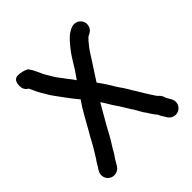

<svg xmlns="http://www.w3.org/2000/svg" viewBox="-237 -903 1263 1263"><g transform="rotate(-45 394.0 -272.0)"><path d="M85 -678V-671C85 -647.7 95.3 -630 116 -618C128 -589.9 146.1 -550.8 162 -527C166.7 -521 170.7 -514.3 174 -507C180.7 -495 188.7 -482.7 198 -470C230.1 -427.2 262.6 -379.1 297 -339L307 -327C265.6 -269.6 232.5 -203.3 197 -142L175 -104C161.8 -80.1 153.1 -60.9 139 -39C123.6 -15.1 115.8 0.7 101 23C86.1 40.9 78.9 60.5 65 79L59 89C39.9 121.4 53.1 158.6 78.5 174C110.2 193.2 147.7 179.7 163 155L170 145C180.8 126.4 186.1 114.7 198 98C208.9 85 218.5 66.3 227 51L242 27C264.2 -6.3 284.2 -46.4 304 -82C328 -125.2 355.4 -170 380 -214C382 -216.7 383.7 -219.7 385 -223C389.7 -215.7 394.3 -208.7 399 -202C411.3 -183.5 425.9 -155.5 438 -139C458.4 -111 477.7 -76.3 496 -47C512.7 -26.2 525.2 3.8 540 26L550 40C564.8 60.7 576.6 84.6 594 102C599.7 116.3 605.5 128 614 139L620 149C630 166.5 640.4 179.2 661 185C698.5 195.5 729 170.7 736.5 142.5C745.7 107.9 722.1 85.2 711 63C706.3 42.3 696 26 680 14C677.3 10.7 675 7.3 673 4C660.5 -16.1 646.8 -34.4 635 -55C620.4 -81.4 603 -106.9 588 -132L574 -156C557.8 -184.3 539.4 -205.3 523 -234C503.5 -269.4 482.1 -297.8 460 -330C460 -330.7 459.7 -331 459 -331C472.9 -351.8 484.9 -372.3 499 -393C520.9 -424.6 546.9 -467.7 568 -500C585.3 -527.2 597.6 -539.9 615 -562C622.5 -571.4 630 -577 637 -584C658.7 -592.7 676.7 -605.2 684 -627.5C696.4 -665.6 672.6 -696.1 645.5 -705C616.6 -714.4 593.1 -700.4 574 -689C543.6 -671.3 520.6 -639.5 497 -612C474.6 -584.9 451.7 -547.6 431 -513C413.5 -483.4 395.9 -460.8 378 -434C368.3 -450.2 355.7 -464.9 344 -480L320 -512C311.3 -523.3 303.3 -534 296 -544C283.4 -561.3 276.7 -577.5 265 -595C255.1 -609.9 242.5 -635.8 235 -654C223.4 -679.8 216.8 -691 203 -711L191 -717C175.6 -724.7 149.6 -731 126.5 -731C98.8 -731 85 -708.7 85 -678Z"/></g></svg>

Font: Smoothie
Style: Regular
Weight: 400
Foundry: Cannot Into Space Fonts
Version: Version 0.8